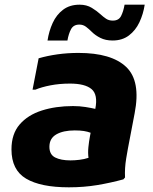

<svg xmlns="http://www.w3.org/2000/svg" viewBox="-20 -788 654 820"><path d="M274 12Q154 12 91.5 -25Q29 -62 29 -150Q29 -216 64 -256.5Q99 -297 158.5 -316Q218 -335 292 -335Q320 -335 345 -331Q370 -327 387 -323Q399 -384 371 -407.5Q343 -431 279 -431Q234 -431 195.5 -423.5Q157 -416 131 -405H119L145 -539Q183 -550 226 -556Q269 -562 315 -562Q456 -562 519 -502Q582 -442 555 -304L534 -194Q526 -154 519 -111.5Q512 -69 514 -30L507 -22Q452 -7 395 2.5Q338 12 274 12ZM191 -161Q191 -128 215.5 -115.5Q240 -103 281 -103Q299 -103 319.5 -105.5Q340 -108 358 -114Q355 -135 357.5 -159.5Q360 -184 364 -205L367 -221Q354 -226 338 -228.5Q322 -231 299 -231Q250 -231 220.5 -214Q191 -197 191 -161ZM183 -615Q189 -655 205 -690Q221 -725 249.5 -746.5Q278 -768 320 -768Q350 -768 372 -754.5Q394 -741 408 -728Q421 -716 433 -708Q445 -700 462 -700Q487 -700 497 -719.5Q507 -739 512 -768H598Q592 -728 575.5 -693Q559 -658 530.5 -636.5Q502 -615 461 -615Q431 -615 409 -626Q387 -637 372 -652Q360 -664 347.5 -673.5Q335 -683 319 -683Q294 -683 283.5 -663.5Q273 -644 268 -615Z"/></svg>

Font: Kufam
Style: Bold Italic
Weight: 700
Italic angle: -11°
Designer: Artur Schmal
Foundry: Original Type
Version: Version 1.301; ttfautohint (v1.8.3)